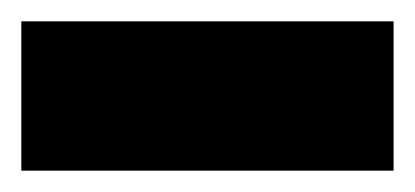

<svg xmlns="http://www.w3.org/2000/svg" viewBox="-45 -714 389 180"><path d="M-25 -554V-694H324V-554Z"/></svg>

Font: Kanit Black
Style: Regular
Weight: 900
Designer: Katatrad Team
Foundry: CadsonDemak
Version: Version 2.000; ttfautohint (v1.8.3)